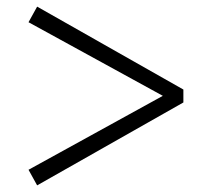

<svg xmlns="http://www.w3.org/2000/svg" viewBox="-20 -653 631 579"><path d="M533 -344V-383L92 -633L66 -586L471 -364L66 -141L92 -94Z"/></svg>

Font: AllPunType SemiBold
Style: Regular
Weight: 600
Version: 1.0